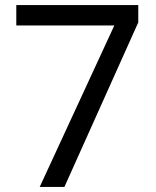

<svg xmlns="http://www.w3.org/2000/svg" viewBox="-20 -734 612 754"><path d="M136 0 429 -634H44V-714H523V-646L233 0Z"/></svg>

Font: Noto Sans Tifinagh SIL
Style: Regular
Weight: 400
Designer: JamraPatel
Foundry: JamraPatel LLC
Version: Version 2.006; ttfautohint (v1.8.4.7-5d5b)